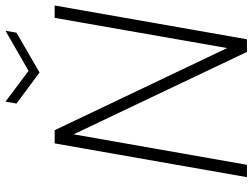

<svg xmlns="http://www.w3.org/2000/svg" viewBox="-130 -789 919 699"><g transform="rotate(-90 329.5 -439.5)"><path d="M34 0 157 -700H205L504 -72L614 -700H659L536 0H490L190 -631L79 0ZM567 -879 560 -839 415 -755 302 -839 309 -879 421 -795Z"/></g></svg>

Font: DM Sans 17pt ExtraLight
Style: Italic
Weight: 250
Italic angle: -10°
Version: Version 4.004;gftools[0.9.30]